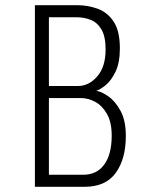

<svg xmlns="http://www.w3.org/2000/svg" viewBox="-20 -720 590 740"><path d="M114.5 0V-700H278Q317.5 -700 355.2 -686.8Q393 -673.5 417.5 -637.5Q442 -601.5 442 -533.5Q442 -478 425.2 -443.5Q408.5 -409 387.2 -391.8Q366 -374.5 351 -370Q370 -367.5 396.8 -349.2Q423.5 -331 444.2 -293.5Q465 -256 465 -196Q465 -107.5 426.2 -53.8Q387.5 0 305.5 0ZM168.5 -388.5H280Q323 -388.5 355 -425.8Q387 -463 387 -529Q387 -579.5 371.2 -606.2Q355.5 -633 330 -643.2Q304.5 -653.5 274.5 -653.5H168.5ZM168.5 -46.5H301Q353 -46.5 381.8 -85.8Q410.5 -125 410.5 -197.5Q410.5 -249 392.2 -281Q374 -313 346.8 -327.5Q319.5 -342 292.5 -342H168.5Z"/></svg>

Font: Trispace SemiCondensed ExtraLight
Style: Regular
Weight: 200
Width: 4
Designer: Tyler Finck
Foundry: Etcetera Type Company
Version: Version 1.210; ttfautohint (v1.8.3)